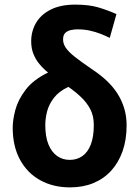

<svg xmlns="http://www.w3.org/2000/svg" viewBox="-20 -796 600 831"><path d="M283 15Q210 15 154 -16Q98 -47 66.5 -105Q35 -163 35 -244Q35 -277 46.5 -320.5Q58 -364 91 -407.5Q124 -451 188 -482Q167 -499 150.5 -519Q134 -539 124.5 -563Q115 -587 115 -617Q115 -661 136 -697Q157 -733 199.5 -754.5Q242 -776 306 -776Q365 -776 405.5 -764Q446 -752 484 -735L455 -632Q437 -641 415.5 -649.5Q394 -658 369 -663.5Q344 -669 315 -669Q302 -669 287.5 -666Q273 -663 263 -654Q253 -645 253 -625Q253 -607 264.5 -589.5Q276 -572 304.5 -549.5Q333 -527 383 -493Q416 -471 442.5 -446Q469 -421 488 -391.5Q507 -362 517.5 -327.5Q528 -293 528 -253Q528 -191 510.5 -141.5Q493 -92 461 -57Q429 -22 384 -3.5Q339 15 283 15ZM282 -104Q313 -104 336.5 -120.5Q360 -137 373 -170.5Q386 -204 386 -255Q386 -295 370.5 -324Q355 -353 330 -376.5Q305 -400 276 -420Q235 -401 213 -372Q191 -343 183.5 -312.5Q176 -282 176 -255Q176 -205 189.5 -171.5Q203 -138 227 -121Q251 -104 282 -104Z"/></svg>

Font: Ubuntu Sans Mono
Style: Regular
Weight: 400
Monospace: yes
Designer: Dalton Maag Ltd
Foundry: Dalton Maag Ltd
Version: Version 1.006